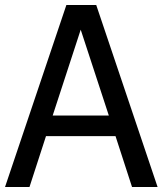

<svg xmlns="http://www.w3.org/2000/svg" viewBox="-25 -747 649 767"><path d="M-4.9 0 240.2 -727.1H359.4L604.5 0H502.4L436.5 -203.1H158.7L92.8 0ZM409.7 -285.6 297.4 -628.4 185.5 -285.6Z"/></svg>

Font: SG Kara Bold
Style: Regular
Weight: 400
Designer: Damoon Khanjanzadeh
Version: Version 1.000